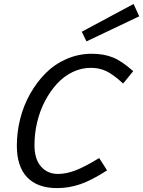

<svg xmlns="http://www.w3.org/2000/svg" viewBox="-20 -944 730 979"><path d="M397 -782.2 661.1 -923.8 689.9 -860.8 420.9 -732.9ZM271 15.1Q170.9 15.1 118.4 -40Q65.9 -95.2 65.9 -201.2Q65.9 -270 83 -338.1Q100.1 -406.2 133.8 -465.8Q167.5 -525.4 212.9 -571Q258.3 -616.7 319.3 -643.3Q380.4 -669.9 448.2 -669.9Q509.3 -669.9 555.7 -651.1Q602.1 -632.3 659.2 -581.1L607.9 -518.1Q555.7 -565.9 520.5 -582Q485.4 -598.1 442.9 -598.1Q395 -598.1 350.3 -576.7Q305.7 -555.2 270.8 -517.1Q235.8 -479 209.7 -429.4Q183.6 -379.9 169.7 -321.8Q155.8 -263.7 155.8 -204.1Q155.8 -132.8 189 -95Q222.2 -57.1 274.9 -57.1Q317.9 -57.1 365.2 -75.2Q412.6 -93.3 485.8 -138.2L525.9 -75.2Q447.8 -24.9 389.9 -4.9Q332 15.1 271 15.1Z"/></svg>

Font: IntelOne Mono
Style: Italic
Weight: 400
Italic angle: -16°
Designer: Fred Shallcrass
Foundry: Frere-Jones Type LLC
Version: Version 1.200;hotconv 1.1.0;makeotfexe 2.6.0;FJTRelease1.2